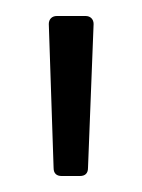

<svg xmlns="http://www.w3.org/2000/svg" viewBox="-20 -718 178 240"><path d="M57 -498H80C86 -498 90 -501 90 -508L97 -688C97 -694 93 -698 87 -698H51C45 -698 41 -694 41 -688L47 -508C47 -501 51 -498 57 -498Z"/></svg>

Font: Barlow Condensed Light
Style: Regular
Weight: 300
Width: 3
Designer: Jeremy Tribby
Foundry: Tribby Type
Version: Version 1.422;hotconv 1.0.109;makeotfexe 2.5.65596